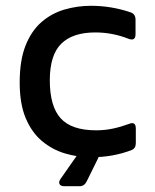

<svg xmlns="http://www.w3.org/2000/svg" viewBox="-20 -533 536 663"><path d="M295 10Q249 10 205 -3Q161 -16 125.5 -45.5Q90 -75 69 -124.5Q48 -174 48 -248Q48 -324 68 -375Q88 -426 123 -456.5Q158 -487 202.5 -500Q247 -513 294 -513Q365 -513 432 -490Q448 -484 448 -465V-415Q448 -390 424 -399Q396 -410 367.5 -415.5Q339 -421 309 -421Q231 -421 191.5 -382Q152 -343 152 -256Q152 -166 189.5 -124.5Q227 -83 312 -83Q342 -83 370 -89Q398 -95 425 -105Q449 -115 449 -89V-39Q449 -21 435 -15Q370 10 295 10ZM202 110Q189 110 185.5 102.5Q182 95 189 85L247 2Q256 -11 272 -11H303Q314 -11 319 -4.5Q324 2 319 13L279 94Q271 110 255 110Z"/></svg>

Font: Pitagon Sans Medium
Style: Regular
Weight: 500
Designer: Travis Tran
Foundry: Pitagon
Version: Version 1.001; ttfautohint (v1.8.4.7-5d5b);gftools[0.9.26]